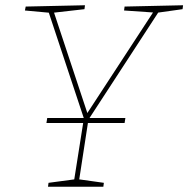

<svg xmlns="http://www.w3.org/2000/svg" viewBox="-20 -712 718 732"><path d="M157 -243 160 -262H458L455 -243ZM163 0 165 -15 270 -29 262 -21 301 -268 303 -251 164 -670 173 -663 75 -672 78 -687 304 -692 302 -677 179 -663 184 -670 315 -275H309L567 -670L570 -664L453 -672L455 -687L678 -692L676 -677L576 -663L587 -670L314 -251L319 -268L281 -21L276 -29L376 -15L374 0Z"/></svg>

Font: Bitter Thin
Style: Italic
Weight: 100
Italic angle: -9°
Designer: Sol Matas, and Bitter project Authors
Foundry: Sol Matas
Version: Version 2.002